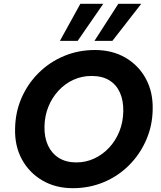

<svg xmlns="http://www.w3.org/2000/svg" viewBox="-20 -974 844 1006"><path d="M362 12Q271 12 202 -28.5Q133 -69 95 -138.5Q57 -208 59 -298Q60 -385 92.5 -460Q125 -535 182.5 -592Q240 -649 315.5 -680.5Q391 -712 477 -712Q568 -712 637 -672Q706 -632 744 -562Q782 -492 780 -402Q779 -316 746 -240.5Q713 -165 656 -108Q599 -51 523.5 -19.5Q448 12 362 12ZM380 -123Q430 -123 474 -143.5Q518 -164 552 -200.5Q586 -237 605.5 -285.5Q625 -334 626 -391Q627 -447 608.5 -488.5Q590 -530 553 -553Q516 -576 459 -576Q409 -576 365 -556Q321 -536 287 -499.5Q253 -463 233.5 -415Q214 -367 213 -310Q212 -254 231.5 -212Q251 -170 288.5 -146.5Q326 -123 380 -123ZM475 -760 600 -954H720L569 -760ZM294 -760 401 -954H521L387 -760Z"/></svg>

Font: DM Sans 20pt Black
Style: Italic
Weight: 900
Italic angle: -10°
Version: Version 4.004;gftools[0.9.30]